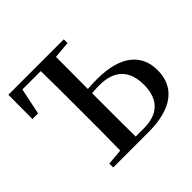

<svg xmlns="http://www.w3.org/2000/svg" viewBox="-175 -929 1124 1124"><g transform="rotate(-45 387.0 -367.5)"><path d="M162 0H454C652 0 749 -82 749 -219C749 -345 662 -433 461 -433C433 -433 407 -432 382 -430L383 -695L488 -704V-735H29L28 -535H75L109 -699H261C263 -598 263 -496 263 -393V-342C263 -242 263 -141 261 -41L162 -32ZM382 -395C402 -397 423 -398 445 -398C576 -398 632 -328 632 -215C632 -95 568 -35 451 -35H383C382 -136 382 -239 382 -342Z"/></g></svg>

Font: Noto Serif JP SemiBold
Style: Regular
Weight: 600
Designer: Ryoko NISHIZUKA 西塚涼子 (kana & ideographs); Frank Grießhammer (Latin, Greek & Cyrillic); Wenlong ZHANG 张文龙 (bopomofo); San
Foundry: Adobe
Version: Version 2.001;hotconv 1.1.0;makeotfexe 2.6.0